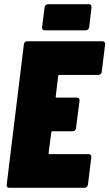

<svg xmlns="http://www.w3.org/2000/svg" viewBox="-20 -897 522 917"><path d="M405 -877H210C201 -877 194 -871 193 -862L181 -767C180 -758 185 -752 194 -752H389C398 -752 404 -758 406 -767L417 -862C418 -871 413 -877 405 -877ZM466 -554 482 -685C483 -694 478 -700 469 -700H110C101 -700 95 -694 94 -685L12 -15C10 -6 16 0 24 0H383C392 0 398 -6 400 -15L416 -146C417 -155 412 -161 403 -161H217C214 -161 212 -163 212 -166L225 -265C225 -268 227 -270 230 -270H327C336 -270 342 -276 343 -285L360 -416C361 -425 356 -431 347 -431H250C247 -431 245 -433 246 -436L258 -534C258 -537 260 -539 263 -539H449C458 -539 465 -545 466 -554Z"/></svg>

Font: Barlow Condensed Black
Style: Italic
Weight: 900
Width: 3
Italic angle: -7°
Designer: Jeremy Tribby
Foundry: Tribby Type
Version: Version 1.422;hotconv 1.0.109;makeotfexe 2.5.65596